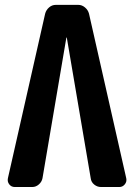

<svg xmlns="http://www.w3.org/2000/svg" viewBox="-20 -750 540 770"><path d="M336.9 -695.3 486.3 -35.2Q489.3 -21.5 480.5 -10.7Q471.7 0 459 0H384.8Q370.1 0 357.9 -9.8Q345.7 -19.5 343.8 -35.2L248 -598.6Q248 -599.6 247.1 -599.6Q246.1 -599.6 246.1 -598.6L150.4 -35.2Q147.5 -20.5 135.7 -10.3Q124 0 109.4 0H39.1Q25.4 0 17.1 -10.7Q8.8 -21.5 11.7 -35.2L161.1 -695.3Q165 -710 176.8 -720.2Q188.5 -730.5 204.1 -730.5H293.9Q308.6 -730.5 320.8 -720.2Q333 -710 336.9 -695.3Z"/></svg>

Font: Rounded-L Mgen+ 1mn bold
Style: Bold
Weight: 700
Designer: [Source Han Sans]
Ryoko NISHIZUKA  (kana & ideographs); Paul D. Hunt (Latin, Greek & Cyrillic); Wenlong ZHANG  (bopomofo
Version: Version 1.059.20150602